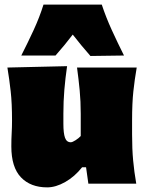

<svg xmlns="http://www.w3.org/2000/svg" viewBox="-20 -794 635 830"><path d="M184 16Q112 16 70.5 -27.5Q29 -71 29 -161Q29 -194 30.5 -219Q32 -244 32 -273Q32 -348 26.2 -399.2Q20.5 -450.5 12 -502L270 -508Q262.5 -456.5 258.2 -406Q254 -355.5 254 -303V-259Q254 -218 261 -198.5Q268 -179 286 -179Q293 -179 307 -188Q321 -197 329 -206V-303Q329 -355.5 324.5 -403Q320 -450.5 313 -502H571Q562 -450.5 556.5 -399.2Q551 -348 551 -273V-213Q551 -150 555.5 -101Q560 -52 569 0H362L352 -71H335Q303 -30.5 262 -7.2Q221 16 184 16ZM72 -554Q100 -609 125.5 -664.2Q151 -719.5 168 -774H420Q438 -719.5 463.2 -664.2Q488.5 -609 516 -554L371 -552Q330 -598.5 294.5 -644.5Q259.5 -598.5 220 -554Z"/></svg>

Font: Commissioner Flair Black
Style: Regular
Weight: 900
Designer: Kostas Bartsokas
Foundry: Kostas Bartsokas
Version: Version 1.000; ttfautohint (v1.8.3)